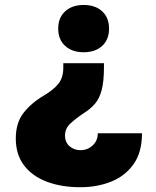

<svg xmlns="http://www.w3.org/2000/svg" viewBox="-20 -578 641 789"><path d="M407.2 -318.4V-301.8Q407.2 -243.2 397.9 -208.3Q388.7 -173.3 370.8 -152.3Q353 -131.3 326.2 -114.3Q292.5 -91.8 269.8 -71Q247.1 -50.3 247.1 -20.5Q247.1 6.3 265.6 22.7Q284.2 39.1 310.5 39.1Q339.4 39.1 360.6 19.8Q381.8 0.5 381.8 -30.3H563.5Q563.5 47.9 528.8 96.7Q494.1 145.5 436.5 168.5Q378.9 191.4 309.6 191.4Q233.9 191.4 173.8 169.2Q113.8 147 79.3 102.3Q44.9 57.6 44.9 -8.8Q44.9 -73.7 77.4 -115Q109.9 -156.2 162.1 -186.5Q200.7 -209.5 220.5 -234.4Q240.2 -259.3 240.2 -301.8V-318.4ZM323.7 -557.6Q371.6 -557.6 399.9 -531.5Q428.2 -505.4 428.2 -460.4Q428.2 -415.5 399.9 -389.4Q371.6 -363.3 323.7 -363.3Q276.4 -363.3 247.8 -389.4Q219.2 -415.5 219.2 -460.4Q219.2 -505.4 247.8 -531.5Q276.4 -557.6 323.7 -557.6Z"/></svg>

Font: Inter Black
Style: Regular
Weight: 900
Designer: Rasmus Andersson
Foundry: rsms
Version: Version 4.000;git-a52131595